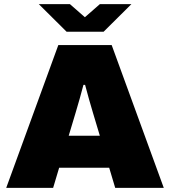

<svg xmlns="http://www.w3.org/2000/svg" viewBox="-20 -905 818 925"><path d="M167 -885 301 -752H479L613 -885H461L389 -822L317 -885ZM10 0H236L265 -97H506L535 0H769L518 -688H261ZM311 -251 344 -361C357 -405 373 -460 382 -496H390C400 -458 418 -393 428 -361L461 -251Z"/></svg>

Font: Archivo Black
Style: Regular
Weight: 900
Designer: Hector Gatti
Foundry: Omnibus-Type
Version: Version 2.001